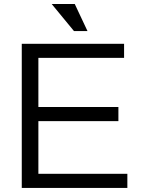

<svg xmlns="http://www.w3.org/2000/svg" viewBox="-20 -923 707 943"><path d="M605.5 0H86.9V-708H589.4V-638.7H168.5V-397.5H561.5V-328.1H168.5V-69.3H605.5ZM409.7 -770.5H343.3L233.9 -903.3H347.2Z"/></svg>

Font: Saysettha OT
Style: Regular
Weight: 400
Designer: John M. Durdin and Silvain Dupertuis
Foundry: Lao Script for Windows
Version: Version 2.000